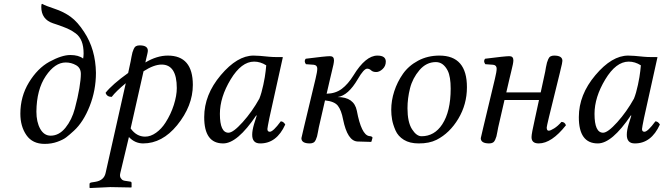

<svg xmlns="http://www.w3.org/2000/svg" viewBox="-20 -723 3392 981"><path d="M393.1 -345.2Q393.1 -376 368.7 -389.9Q344.2 -403.8 315.9 -403.8Q260.7 -403.8 213.9 -334.5Q167 -265.1 166 -152.8Q166 -99.6 185.5 -64.7Q205.1 -29.8 238.8 -29.8Q281.7 -29.8 314.5 -70.3Q347.2 -110.8 362.5 -168.5Q377.9 -226.1 385.5 -272.2Q393.1 -318.4 393.1 -345.2ZM404.8 -423.8Q406.7 -432.6 407.2 -449.2Q407.2 -486.3 397.2 -511.7Q387.2 -537.1 366.7 -552.5Q346.2 -567.9 324 -577.4Q301.8 -586.9 270 -597.7Q256.8 -602.1 251 -604Q190.9 -624 190.9 -688Q190.9 -703.1 194.8 -703.1H195.8Q212.9 -693.4 259 -678.2Q305.2 -663.1 341.1 -637Q377 -610.8 410.2 -559.1Q468.3 -471.2 470.2 -351.1Q470.2 -261.2 438 -180.2Q405.8 -99.1 357.9 -55.2Q334 -33.2 317.9 -21Q301.8 -8.8 272.5 1.7Q243.2 12.2 208 12.2Q146 12.2 115 -32.5Q84 -77.1 84 -142.1Q84 -230 127.9 -302Q171.9 -374 231.9 -407.2Q295.9 -441.9 338.9 -441.9Q381.8 -441.9 404.8 -423.8Z M722.7 -403.8Q781.7 -439 837.4 -439Q965.3 -439 965.3 -289.1Q965.3 -182.1 884.8 -83Q808.6 9.8 711.4 9.8Q669.4 9.8 638.7 -22.9L594.7 161.1Q590.8 177.2 596.7 186.5Q602.5 195.8 609.6 198.5Q616.7 201.2 627.4 202.1L646.5 205.1Q652.3 206.1 652.3 212.9V232.9L650.4 234.9Q582.5 232.9 543.5 232.9L439.5 237.8L437.5 235.8V216.8Q437.5 210.9 447.8 209L466.3 206.1Q511.2 199.2 519.5 161.1L622.6 -297.9Q572.8 -256.8 550.8 -228Q525.9 -228 519.5 -249Q553.7 -292 634.8 -350.1L647.5 -409.2Q648.4 -415 651.6 -431.6Q654.8 -448.2 656.7 -455.1Q658.7 -461.9 663.1 -472.4Q667.5 -482.9 675 -487.1Q682.6 -491.2 693.4 -491.2Q735.4 -491.2 735.4 -463.9Q735.4 -459 732.9 -448Q730.5 -437 727.1 -423.3Q723.6 -409.7 722.7 -403.8ZM883.3 -272.9Q883.3 -393.1 805.7 -393.1Q766.6 -393.1 713.4 -358.9L647.5 -66.9Q677.2 -24.9 721.7 -24.9Q749.5 -24.9 777.3 -44.7Q805.2 -64.5 825.7 -96.7Q853 -139.2 868.2 -187Q883.3 -234.9 883.3 -272.9Z M1355.5 -433.1Q1363.3 -431.2 1425.3 -431.2L1356.4 -120.1Q1346.7 -72.3 1346.2 -64Q1346.2 -49.8 1358.4 -49.8Q1375.5 -49.8 1414.6 -103Q1427.7 -103 1437.5 -86.9Q1393.6 10.3 1309.1 9.8Q1268.1 9.8 1268.6 -35.2Q1268.6 -57.1 1278.3 -89.8L1291.5 -131.8L1289.6 -133.8Q1192.4 10.3 1120.1 9.8Q1022.9 9.8 1023.4 -125Q1023.4 -238.8 1107.9 -338.9Q1192.4 -439 1275.4 -439Q1301.3 -439 1355.5 -433.1ZM1305.2 -219.2Q1316.4 -247.1 1325.4 -289.6Q1334.5 -332 1337.4 -360.4L1340.3 -389.2Q1310.5 -408.2 1278.3 -408.2Q1213.4 -408.2 1158.4 -317.1Q1103.5 -226.1 1103.5 -141.1Q1103.5 -44.9 1147.5 -44.9Q1171.4 -44.9 1219.7 -98.6Q1268.1 -152.3 1305.2 -219.2Z M1902.3 -355Q1885.3 -355 1876.2 -363.5Q1867.2 -372.1 1856 -372.1Q1838.9 -372.1 1808.1 -318.8Q1759.3 -234.9 1705.1 -227.1Q1789.1 -227.1 1803.2 -157.2Q1826.2 -34.2 1866.2 -27.8L1873 -26.9Q1882.8 -24.9 1883.3 -19L1877.9 0L1876 2L1807.1 0Q1755.4 -2 1732.9 -112.8Q1724.1 -159.7 1706.5 -182.4Q1689 -205.1 1640.6 -210L1608.9 -71.8Q1607.4 -64.5 1604.7 -49.3Q1602.1 -34.2 1599.9 -26.1Q1597.7 -18.1 1593.3 -8.3Q1588.9 1.5 1581.5 5.6Q1574.2 9.8 1563 9.8Q1520 9.8 1520 -17.1Q1520 -19 1532.7 -71.8L1592.3 -320.8Q1601.1 -356.9 1601.1 -372.1Q1601.1 -390.1 1583 -392.1L1543 -395Q1531.7 -411.1 1542 -422.9Q1644 -436 1666 -436Q1686.5 -436 1686.5 -415Q1686.5 -407.2 1683.8 -393.6Q1681.2 -379.9 1675 -356Q1668.9 -332 1666.5 -320.3L1648.9 -244.1Q1694.3 -245.1 1726.3 -269Q1758.3 -293 1786.1 -337.9Q1848.1 -439 1908.2 -439Q1951.2 -439 1951.2 -408.2Q1951.2 -385.3 1934.8 -370.1Q1918.5 -355 1902.3 -355Z M2062 -169.9Q2062 -99.1 2085 -63Q2107.9 -26.9 2133.8 -26.9Q2199.7 -26.9 2239.7 -87.9Q2282.7 -153.8 2282.7 -270Q2282.7 -331.1 2267.6 -361.8Q2245.1 -405.8 2207 -405.8Q2158.2 -405.8 2123 -364.5Q2087.9 -323.2 2075 -272Q2062 -220.7 2062 -169.9ZM1979 -162.1Q1979 -209 1994.4 -256.6Q2009.8 -304.2 2038.8 -345.7Q2067.9 -387.2 2116.5 -413.1Q2165 -439 2225.1 -439Q2366.2 -439 2365.7 -276.9Q2365.7 -189.9 2321.8 -116.5Q2277.8 -43 2210.9 -8.8Q2172.9 10.3 2118.7 9.8Q2073.7 9.8 2043.7 -8.5Q2013.7 -26.9 2000.7 -56.9Q1987.8 -86.9 1983.4 -111.6Q1979 -136.2 1979 -162.1Z M2449.2 -71.8 2508.8 -320.8Q2517.6 -356.9 2517.6 -372.1Q2517.6 -390.1 2499.5 -392.1L2459.5 -395Q2448.2 -411.1 2458.5 -422.9Q2560.5 -436 2582.5 -436Q2603 -436 2603 -415Q2603 -407.2 2600.3 -393.6Q2597.7 -379.9 2591.6 -356Q2585.4 -332 2583 -320.3L2566.9 -251H2742.7L2765.6 -356.9Q2766.6 -362.8 2769.5 -379.4Q2772.5 -396 2774.7 -403.1Q2776.9 -410.2 2781.2 -420.7Q2785.6 -431.2 2793.2 -435.1Q2800.8 -439 2811.5 -439Q2853.5 -439 2853.5 -412.1Q2853.5 -407.2 2851.1 -396Q2848.6 -384.8 2845.2 -371.3Q2841.8 -357.9 2840.8 -352.1L2784.7 -124Q2773.4 -76.2 2773.4 -71.8Q2773.4 -54.7 2783.7 -55.2Q2792.5 -55.2 2811.5 -67.1Q2830.6 -79.1 2848.6 -100.1Q2865.7 -100.1 2871.6 -83Q2798.3 9.8 2732.4 9.8Q2695.3 9.8 2695.8 -22.9Q2695.8 -40 2712.9 -115.2L2733.9 -211.9H2557.6L2525.4 -71.8Q2523.9 -64.5 2521.2 -49.3Q2518.6 -34.2 2516.4 -26.1Q2514.2 -18.1 2509.8 -8.3Q2505.4 1.5 2498 5.6Q2490.7 9.8 2479.5 9.8Q2436.5 9.8 2436.5 -17.1Q2436.5 -19 2449.2 -71.8Z M3269.5 -433.1Q3277.3 -431.2 3339.4 -431.2L3270.5 -120.1Q3260.7 -72.3 3260.3 -64Q3260.3 -49.8 3272.5 -49.8Q3289.6 -49.8 3328.6 -103Q3341.8 -103 3351.6 -86.9Q3307.6 10.3 3223.1 9.8Q3182.1 9.8 3182.6 -35.2Q3182.6 -57.1 3192.4 -89.8L3205.6 -131.8L3203.6 -133.8Q3106.4 10.3 3034.2 9.8Q2937 9.8 2937.5 -125Q2937.5 -238.8 3022 -338.9Q3106.4 -439 3189.5 -439Q3215.3 -439 3269.5 -433.1ZM3219.2 -219.2Q3230.5 -247.1 3239.5 -289.6Q3248.5 -332 3251.5 -360.4L3254.4 -389.2Q3224.6 -408.2 3192.4 -408.2Q3127.4 -408.2 3072.5 -317.1Q3017.6 -226.1 3017.6 -141.1Q3017.6 -44.9 3061.5 -44.9Q3085.4 -44.9 3133.8 -98.6Q3182.1 -152.3 3219.2 -219.2Z"/></svg>

Font: Linux Libertine
Style: Italic
Weight: 400
Italic angle: -12°
Designer: Philipp H. Poll
Foundry: Philipp H. Poll
Version: Version 5.1.6 ; ttfautohint (v0.9)